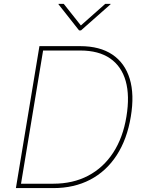

<svg xmlns="http://www.w3.org/2000/svg" viewBox="-20 -964 739 984"><path d="M252.9 0H73.2L77.1 -22.5H252.9Q354 -22.5 431.9 -63.5Q509.8 -104.5 560.1 -181.6Q610.4 -258.8 627.9 -366.2Q645.5 -472.7 624.3 -548.3Q603 -624 544.4 -664.6Q485.8 -705.1 391.1 -705.1H189.9L193.8 -727.5H391.1Q491.7 -727.5 555.9 -684.3Q620.1 -641.1 644.8 -560.3Q669.4 -479.5 650.4 -366.2Q631.3 -250.5 578.1 -168.5Q524.9 -86.4 442.4 -43.2Q359.9 0 252.9 0ZM204.6 -727.5 84 0H61.5L182.1 -727.5ZM306.6 -944.3 394.5 -833.5 519.5 -944.3H546.9L546.4 -941.9L395 -808.1H385.3L279.8 -941.9V-944.3Z"/></svg>

Font: Inter 18pt Thin
Style: Italic
Weight: 250
Italic angle: -9.3988°
Version: Version 4.001;git-66647c0bb